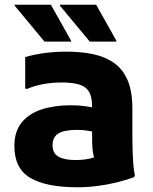

<svg xmlns="http://www.w3.org/2000/svg" viewBox="-20 -780 648 812"><path d="M307 12Q175.3 12 108 -27.7Q40.8 -67.4 40.8 -162.8Q40.8 -223.6 71.4 -261.6Q102 -299.6 155.9 -317.2Q209.8 -334.8 279 -334.8Q312.6 -334.8 340.6 -330.9Q368.7 -327 393.6 -320.8V-218Q379.2 -222.8 354.2 -226.8Q329.3 -230.8 306.2 -230.8Q252.5 -230.8 227.4 -215.7Q202.2 -200.7 202.2 -165.6Q202.2 -131.4 227.6 -117.3Q253 -103.2 299.8 -103.2Q331.4 -103.2 360.3 -109.4Q389.3 -115.5 409.4 -132.1L388.6 -83.4Q382.4 -99.1 378.4 -112.3Q374.5 -125.4 372.4 -139.9Q370.4 -154.4 369.9 -174.8Q369.4 -195.2 369.4 -226.4V-330.8Q369.4 -372.4 355 -394.1Q340.7 -415.8 312.1 -423.5Q283.6 -431.2 241.4 -431.2Q198.2 -431.2 159.8 -423.6Q121.4 -416.1 97.4 -404.8H86.6V-538.6Q122.6 -549.4 167.4 -555.5Q212.3 -561.6 261.8 -561.6Q323 -561.6 373.9 -550.9Q424.8 -540.1 462.2 -513.8Q499.6 -487.5 519.7 -440.7Q539.8 -393.9 539.8 -320.8V-200Q539.8 -178.6 540.7 -147.6Q541.5 -116.7 543.7 -86.8Q545.9 -56.8 550.6 -38.8L547.2 -30.8Q512.1 -18.1 472.8 -8.4Q433.5 1.3 391.6 6.6Q349.6 12 307 12ZM168.2 -604 42.1 -756V-760H195.2L280.6 -608V-604ZM359.7 -604 233.6 -756V-760H386.7L472.1 -608V-604Z"/></svg>

Font: Kufam
Style: Regular
Weight: 400
Designer: Wael Morcos, Artur Schmal
Foundry: Original Type
Version: Version 1.301; ttfautohint (v1.8.3)